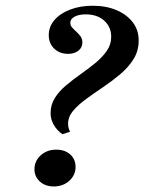

<svg xmlns="http://www.w3.org/2000/svg" viewBox="-20 -651 513 682"><path d="M201.6 -174.2Q181.5 -188.7 170.6 -208.1Q159.7 -227.4 159.7 -249.2Q159.7 -279 175 -303.2Q190.3 -327.4 214.9 -348Q239.5 -368.5 266.9 -387.9Q294.4 -407.3 319 -427.4Q343.5 -447.6 359.3 -470.2Q375 -492.7 375 -520.2Q375 -555.6 350 -577.8Q325 -600 284.7 -600Q260.5 -600 245.2 -591.9Q229.8 -583.9 229.8 -570.2Q229.8 -560.5 236.3 -553.2Q242.7 -546 251.2 -538.3Q259.7 -530.6 266.1 -521.8Q272.6 -512.9 272.6 -500Q272.6 -482.3 258.5 -471Q244.4 -459.7 221.8 -459.7Q191.9 -459.7 172.6 -478.2Q153.2 -496.8 153.2 -525.8Q153.2 -556.5 173.4 -579.8Q193.5 -603.2 229 -616.9Q264.5 -630.6 308.9 -630.6Q357.3 -630.6 394 -614.9Q430.6 -599.2 451.6 -571.8Q472.6 -544.4 472.6 -507.3Q472.6 -470.2 454.4 -441.1Q436.3 -412.1 407.7 -387.9Q379 -363.7 346.8 -341.9Q314.5 -320.2 286.3 -299.6Q258.1 -279 239.9 -257.7Q221.8 -236.3 221.8 -211.3Q221.8 -203.2 223.8 -196Q225.8 -188.7 229 -183.1ZM171 11.3Q141.1 11.3 121.8 -6Q102.4 -23.4 102.4 -50Q102.4 -79 124.6 -99.2Q146.8 -119.4 179.8 -119.4Q210.5 -119.4 229.4 -102.4Q248.4 -85.5 248.4 -58.1Q248.4 -29 226.2 -8.9Q204 11.3 171 11.3Z"/></svg>

Font: Playfair 5pt SemiExpanded Light
Style: Bold Italic
Weight: 700
Italic angle: -15.6°
Version: Version 2.001;gftools[0.9.30]